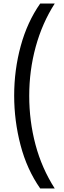

<svg xmlns="http://www.w3.org/2000/svg" viewBox="-20 -820 359 1084"><path d="M60 -280Q60 -425 97 -560.5Q134 -696 207 -800H289Q218 -689 181.5 -555.5Q145 -422 145 -279Q145 -136 180.5 -3Q216 130 289 244H207Q132 137 96 -0.5Q60 -138 60 -280Z"/></svg>

Font: Noto Sans Tamil SemiCondensed
Style: Regular
Weight: 400
Width: 4
Designer: Jelle Bosma - Monotype Design Team
Foundry: Monotype Imaging Inc.
Version: Version 2.004